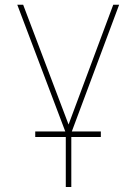

<svg xmlns="http://www.w3.org/2000/svg" viewBox="-20 -565 561 790"><path d="M51.1 0ZM273.4 204.5H250.7V-18.5L51.1 -545.5H75.3L262.1 -52.6L446 -545.5H470.2L273.4 -18.5ZM394.9 -1.4H125V-24.1H394.9Z"/></svg>

Font: Linik Sans Thin
Style: Regular
Weight: 100
Designer: Fonts by Rasmus Andersson / Changes by Cristiano Sobral with parts from Marc Monis
Foundry: rsms
Version: Version 3.020; ttfautohint (v1.6)